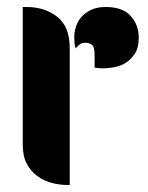

<svg xmlns="http://www.w3.org/2000/svg" viewBox="-20 -528 422 548"><path d="M45 -508H56Q108 -508 143.5 -480Q179 -452 179 -391V0H173Q150 0 127.5 -6Q105 -12 86.5 -25.5Q68 -39 56.5 -60.5Q45 -82 45 -114ZM376 -420Q376 -392 365 -375Q354 -358 338.5 -348.5Q323 -339 305 -336Q287 -333 274 -333Q260 -333 250 -335V-371Q250 -394 242.5 -400Q235 -406 224 -406Q214 -406 208.5 -402Q203 -398 196 -390Q193 -398 192.5 -406.5Q192 -415 192 -423Q192 -436 196.5 -451Q201 -466 211.5 -478.5Q222 -491 239 -499.5Q256 -508 282 -508Q330 -508 353 -482.5Q376 -457 376 -420Z"/></svg>

Font: Kenia
Style: Regular
Weight: 400
Designer: Julia Petretta
Foundry: Julia Petretta
Version: Version 1.001